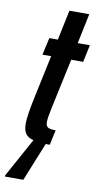

<svg xmlns="http://www.w3.org/2000/svg" viewBox="-124 -700 485 933"><g transform="rotate(10 119.0 -234.0)"><path d="M267 -510 249 -425H190L136 -173Q126 -126 126 -107Q126 -88 136 -81Q146 -74 175 -74L159 0H139L62 190H-29V185L77 -8Q49 -15 37.5 -32.5Q26 -50 26 -81Q26 -117 44 -204L91 -425H48L67 -510H109L140 -658H238L207 -510Z"/></g></svg>

Font: Saira Ultra Condensed
Style: Bold Italic
Weight: 700
Width: 1
Italic angle: -12°
Designer: Hector Gatti with collaboration of the Omnibus-Type team
Foundry: Omnibus-Type
Version: Version 1.001; ttfautohint (v1.8)